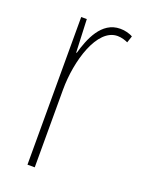

<svg xmlns="http://www.w3.org/2000/svg" viewBox="-109 -589 480 644"><g transform="rotate(20 131.0 -267.5)"><path d="M208 -535C141 -535 113 -462 98 -409H96L91 -527H71V0H97V-277C97 -380 135 -509 208 -509C222 -509 237 -504 245 -500L253 -524C239 -532 221 -535 208 -535Z"/></g></svg>

Font: Noto Sans Khmer UI ExtraCondensed Thin
Style: Regular
Weight: 100
Width: 2
Designer: Danh Hong and the Monotype Design Team
Foundry: Monotype Imaging Inc.
Version: Version 2.002